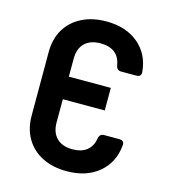

<svg xmlns="http://www.w3.org/2000/svg" viewBox="-111 -829 823 929"><g transform="rotate(15 300.0 -365.0)"><path d="M197.6 -434.8H410.9V-321.8H197.6ZM308 10Q237.9 10 185.6 -16.5Q133.3 -42.9 104.5 -91.6Q75.6 -140.3 75.6 -205.9V-524.1Q75.6 -590.7 104.5 -638.9Q133.3 -687.1 185.6 -713.5Q237.9 -740 308 -740Q406.3 -740 467.9 -688.6Q529.6 -637.2 538 -549.8Q540.6 -524.1 514.3 -524.1H438.5Q416.6 -524.1 412.3 -548.2Q406.1 -588.4 379.4 -609.4Q352.6 -630.3 308 -630.3Q257.2 -630.3 229 -603Q200.7 -575.6 200.7 -524.1V-205.9Q200.7 -155 229 -127.3Q257.2 -99.7 308 -99.7Q352.6 -99.7 379.4 -120.9Q406.1 -142 412.3 -181.8Q416.6 -205.9 438.5 -205.9H514.3Q540.6 -205.9 538.6 -182.3Q530.8 -94.3 468.8 -42.2Q406.9 10 308 10Z"/></g></svg>

Font: Pitagon Sans Mono
Style: Regular
Weight: 400
Monospace: yes
Designer: Travis Tran
Foundry: Pitagon
Version: Version 1.001;gftools[0.9.26]